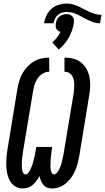

<svg xmlns="http://www.w3.org/2000/svg" viewBox="-20 -1062 596 1090"><path d="M276 8Q262 8 248.5 3Q235 -2 226.5 -12.5Q218 -23 212.5 -36Q207 -49 204 -63Q197 -49 187.5 -36Q178 -23 166 -12.5Q154 -2 139 3Q124 8 109 8Q85 8 66 -4Q47 -16 36.5 -35Q26 -54 21 -76.5Q16 -99 15.5 -122.5Q15 -146 17 -169.5Q19 -193 23 -217L79 -559Q83 -581 89.5 -603Q96 -625 107.5 -645.5Q119 -666 135.5 -683.5Q152 -701 172.5 -713Q193 -725 215 -730Q237 -735 259 -735L260 -655Q247 -655 235 -650.5Q223 -646 212.5 -637.5Q202 -629 194.5 -618Q187 -607 181.5 -595Q176 -583 173 -570.5Q170 -558 168 -546L111 -204Q110 -195 109 -186Q108 -177 106.5 -168Q105 -159 104.5 -150Q104 -141 104 -132Q104 -123 104 -114Q104 -105 105.5 -96.5Q107 -88 111.5 -80Q116 -72 125 -72Q133 -72 139 -79Q145 -86 149 -93.5Q153 -101 156.5 -109Q160 -117 163 -124.5Q166 -132 167.5 -140Q169 -148 171.5 -156Q174 -164 176 -172Q178 -180 179 -188Q180 -196 182 -204Q184 -212 185 -221L186 -228H276L275 -221Q274 -212 273 -204Q272 -196 271 -188Q270 -180 269 -172Q268 -164 267.5 -156Q267 -148 267 -140Q267 -132 266.5 -124Q266 -116 266.5 -108.5Q267 -101 269 -93.5Q271 -86 275 -79Q279 -72 287 -72Q295 -72 301.5 -79Q308 -86 312 -93.5Q316 -101 319.5 -108.5Q323 -116 326 -124Q329 -132 330.5 -140Q332 -148 334 -156.5Q336 -165 338 -173Q340 -181 341 -189L398 -531Q400 -544 401 -557.5Q402 -571 401.5 -584Q401 -597 398.5 -609.5Q396 -622 389 -632.5Q382 -643 371 -649Q360 -655 346 -655V-735Q373 -735 397.5 -728.5Q422 -722 441 -706.5Q460 -691 472 -669Q484 -647 488.5 -622Q493 -597 492 -570.5Q491 -544 486 -518L430 -176Q426 -155 421 -134.5Q416 -114 407 -94Q398 -74 385.5 -55.5Q373 -37 356 -22.5Q339 -8 318 0Q297 8 276 8ZM548 -930Q525 -930 504.5 -938Q484 -946 464 -956L442 -968Q423 -979 402.5 -986.5Q382 -994 359 -994Q346 -994 333 -990.5Q320 -987 309 -977.5Q298 -968 292 -955.5Q286 -943 284 -930H230Q234 -953 244 -974.5Q254 -996 272 -1012Q290 -1028 313.5 -1035Q337 -1042 359 -1042Q377 -1042 394 -1037Q411 -1032 427 -1025Q443 -1018 457.5 -1010Q472 -1002 488 -994.5Q504 -987 521 -982.5Q538 -978 556 -978ZM313 -781 277 -821Q291 -833 303 -848.5Q315 -864 324 -881Q316 -883 310 -887.5Q304 -892 300 -899Q296 -906 296 -914Q296 -922 297 -930Q299 -941 303.5 -951Q308 -961 317 -968Q326 -975 336.5 -978.5Q347 -982 357 -982Q367 -982 376.5 -978.5Q386 -975 392 -968Q398 -961 399.5 -951Q401 -941 399 -930Q396 -910 389 -889.5Q382 -869 371 -849.5Q360 -830 345.5 -812.5Q331 -795 313 -781Z"/></svg>

Font: Iosevka Curly Slab Medium
Style: Italic
Weight: 500
Italic angle: -9°
Monospace: yes
Designer: Belleve Invis
Foundry: Belleve Invis
Version: Version 22.1.2; ttfautohint (v1.8.4)